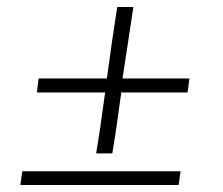

<svg xmlns="http://www.w3.org/2000/svg" viewBox="-20 -527 636 547"><path d="M254 -90 265 -160 279.5 -263.5H161.5H85L90 -303.5H166.5H284.5L299 -408L314 -507H360L345 -408L329 -303.5H434H519.5L514.5 -263.5H429H325.5L311 -160L300 -90ZM38 0 43.5 -39H494.5L489 0Z"/></svg>

Font: Merriweather 144pt Light
Style: Italic
Weight: 300
Italic angle: -7.8°
Version: Version 2.101